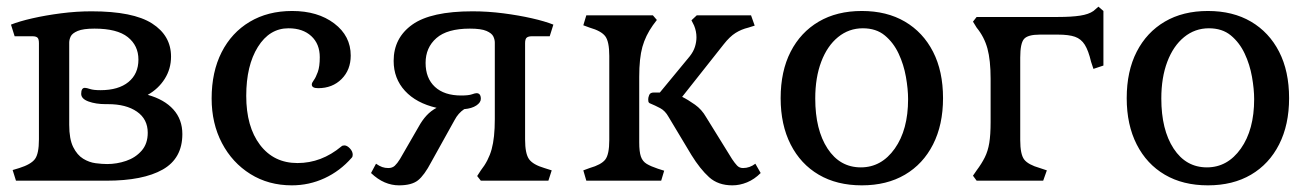

<svg xmlns="http://www.w3.org/2000/svg" viewBox="-20 -543 3939 577"><path d="M28 0 18 -32 38 -38Q73 -49 85 -65Q97 -81 97 -124V-413Q97 -426 92.5 -430Q88 -434 78 -434H24L13 -469Q38 -479 77.5 -488Q117 -497 163.5 -503Q210 -509 255 -509Q380 -509 437 -472.5Q494 -436 494 -373Q494 -336 475 -306Q456 -276 424 -258Q474 -244 501 -214Q528 -184 528 -140Q528 -67 469 -33.5Q410 0 300 0ZM302 -50Q331 -50 359 -59.5Q387 -69 405.5 -90Q424 -111 424 -144Q424 -185 391.5 -207.5Q359 -230 305 -230H298Q268 -230 246 -238Q224 -246 224 -261Q224 -279 235 -279Q240 -279 250.5 -275.5Q261 -272 282 -272Q336 -272 366 -296.5Q396 -321 396 -364Q396 -406 364 -431.5Q332 -457 264 -457Q230 -457 213.5 -450Q197 -443 192.5 -433.5Q188 -424 188 -415V-168Q188 -125 200 -101Q212 -77 230 -66Q248 -55 267.5 -52.5Q287 -50 302 -50Z M857 14Q787 14 732.5 -20Q678 -54 647 -113Q616 -172 616 -247Q616 -327 646 -386Q676 -445 730.5 -477.5Q785 -510 858 -510Q935 -510 984.5 -472.5Q1034 -435 1034 -376Q1034 -333 1006.5 -305.5Q979 -278 936 -278Q917 -278 917 -289Q917 -294 923 -302Q929 -310 935 -326.5Q941 -343 941 -371Q941 -411 915.5 -434.5Q890 -458 847 -458Q790 -458 755 -402Q720 -346 720 -255Q720 -162 761.5 -107.5Q803 -53 874 -53Q946 -53 1006 -103Q1009 -106 1015 -106Q1023 -106 1031.5 -97Q1040 -88 1040 -78Q1040 -72 1037 -69Q1002 -29 955.5 -7.5Q909 14 857 14Z M1179 14Q1157 14 1136 5Q1115 -4 1095 -23L1110 -51Q1120 -44 1128.5 -41Q1137 -38 1147 -38Q1159 -38 1166.5 -45Q1174 -52 1182 -65L1238 -162Q1249 -182 1262 -196Q1275 -210 1292 -219Q1231 -233 1197 -270Q1163 -307 1163 -360Q1163 -429 1219 -469Q1275 -509 1400 -509Q1446 -509 1492.5 -503Q1539 -497 1578.5 -488Q1618 -479 1643 -469L1632 -434H1578Q1568 -434 1563 -430Q1558 -426 1558 -413V-124Q1558 -81 1570 -64.5Q1582 -48 1616 -38L1638 -31L1628 0H1425L1414 -14L1425 -31Q1448 -60 1457.5 -94.5Q1467 -129 1467 -185V-415Q1467 -424 1462.5 -433.5Q1458 -443 1442 -450Q1426 -457 1392 -457Q1324 -457 1291.5 -428.5Q1259 -400 1259 -354Q1259 -308 1287 -282Q1315 -256 1366 -256Q1388 -256 1398 -259.5Q1408 -263 1412 -263Q1425 -263 1425 -246Q1425 -235 1411.5 -226Q1398 -217 1375 -215Q1357 -203 1346 -182L1276 -56Q1255 -16 1236 -1Q1217 14 1179 14Z M2181 14Q2138 14 2111 -10.5Q2084 -35 2058 -77L1989 -192Q1979 -210 1964 -218Q1949 -226 1932 -233Q1929 -235 1928.5 -238Q1928 -241 1928 -245Q1928 -250 1931 -257.5Q1934 -265 1945 -265H1963L2053 -374Q2064 -388 2068.5 -402.5Q2073 -417 2073 -431Q2073 -449 2066 -466L2058 -482L2074 -497H2237L2248 -466L2229 -460Q2208 -455 2190.5 -444Q2173 -433 2155 -410L2030 -252Q2048 -243 2068.5 -228.5Q2089 -214 2102 -191L2180 -65Q2188 -53 2195 -45.5Q2202 -38 2213 -38Q2233 -38 2250 -51L2266 -23Q2247 -4 2225 5Q2203 14 2181 14ZM1742 0 1733 -31 1752 -38Q1787 -48 1799 -63.5Q1811 -79 1811 -122V-375Q1811 -418 1799 -434Q1787 -450 1752 -460L1733 -467L1742 -497H1942L1954 -483L1942 -467Q1920 -436 1910.5 -402Q1901 -368 1901 -312V-115Q1901 -87 1906 -72.5Q1911 -58 1923.5 -50.5Q1936 -43 1957 -36L1976 -30L1967 0Z M2570 14Q2495 14 2440.5 -18Q2386 -50 2356 -109Q2326 -168 2326 -248Q2326 -329 2356 -387.5Q2386 -446 2440.5 -478Q2495 -510 2570 -510Q2645 -510 2699.5 -478Q2754 -446 2784 -387.5Q2814 -329 2814 -248Q2814 -168 2784 -109Q2754 -50 2699.5 -18Q2645 14 2570 14ZM2567 -40Q2629 -40 2669 -96.5Q2709 -153 2709 -245Q2709 -275 2702.5 -312Q2696 -349 2680.5 -382Q2665 -415 2639 -436.5Q2613 -458 2573 -458Q2531 -458 2498.5 -431.5Q2466 -405 2448 -357.5Q2430 -310 2430 -247Q2430 -153 2467 -96.5Q2504 -40 2567 -40Z M2915 0 2904 -15 2915 -31Q2930 -51 2939.5 -70Q2949 -89 2953 -113.5Q2957 -138 2957 -176V-306Q2957 -362 2947.5 -397Q2938 -432 2915 -460L2904 -478L2915 -492H3160Q3200 -492 3226 -496Q3252 -500 3266 -510L3281 -523L3296 -510V-346L3266 -336L3259 -357Q3251 -391 3240 -408.5Q3229 -426 3210.5 -432.5Q3192 -439 3159 -439H3105Q3069 -439 3057.5 -426Q3046 -413 3046 -370V-122Q3046 -79 3058 -63.5Q3070 -48 3105 -38L3126 -31L3115 0Z M3610 14Q3535 14 3480.5 -18Q3426 -50 3396 -109Q3366 -168 3366 -248Q3366 -329 3396 -387.5Q3426 -446 3480.5 -478Q3535 -510 3610 -510Q3685 -510 3739.5 -478Q3794 -446 3824 -387.5Q3854 -329 3854 -248Q3854 -168 3824 -109Q3794 -50 3739.5 -18Q3685 14 3610 14ZM3607 -40Q3669 -40 3709 -96.5Q3749 -153 3749 -245Q3749 -275 3742.5 -312Q3736 -349 3720.5 -382Q3705 -415 3679 -436.5Q3653 -458 3613 -458Q3571 -458 3538.5 -431.5Q3506 -405 3488 -357.5Q3470 -310 3470 -247Q3470 -153 3507 -96.5Q3544 -40 3607 -40Z"/></svg>

Font: Gabriela
Style: Regular
Weight: 400
Designer: Eduardo Rodriguez Tunni
Foundry: Eduardo Rodriguez Tunni
Version: Version 2.001;gftools[0.9.26]